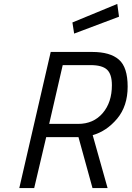

<svg xmlns="http://www.w3.org/2000/svg" viewBox="-20 -956 669 976"><path d="M356.9 -785.2 348.1 -841.8 576.2 -936 585 -871.1ZM548.8 -522.9Q548.8 -579.1 523.9 -602.1Q499 -625 440.9 -625H298.8L230 -326.2H377Q455.1 -326.2 502 -380.9Q548.8 -435.5 548.8 -522.9ZM449.2 -691.9Q540 -691.9 584.5 -652.8Q628.9 -614.3 628.9 -515.6Q628.9 -417 575.7 -353Q522 -289.1 451.2 -269L526.9 0H450.2L378.9 -258.8H214.8L153.8 0H78.1L237.8 -691.9Z"/></svg>

Font: TitilliumWeb-Italic
Style: Italic
Weight: 400
Italic angle: -13°
Version: Version 1.001;PS 57.000;hotconv 1.0.70;makeotf.lib2.5.55311